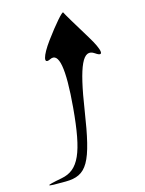

<svg xmlns="http://www.w3.org/2000/svg" viewBox="-113 -988 953 1258"><g transform="rotate(-10 363.0 -359.0)"><path d="M199 159C75 194 80 199 221 185C366 171 402 93 424 -251C443 -551 480 -653 556 -609C616 -574 606 -622 534 -719C462 -816 402 -899 397 -909C392 -918 337 -843 278 -746C219 -649 210 -591 260 -622C322 -660 353 -547 353 -282C353 18 316 126 199 159Z"/></g></svg>

Font: Venom Sans
Style: Regular
Weight: 400
Version: Version 1.001